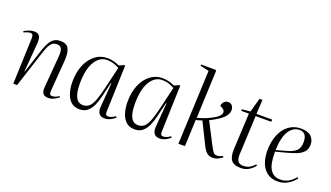

<svg xmlns="http://www.w3.org/2000/svg" viewBox="-70 -1272 3083 1791"><g transform="rotate(20 1471.0 -376.5)"><path d="M553 -29Q536 -14 507.5 0Q479 14 450 14Q379 14 386 -66L412 -385Q416 -441 403 -463Q390 -485 359 -485Q335 -485 318 -475Q301 -465 286 -438.5Q271 -412 255 -361L138 0H100L117 -459Q117 -481 111 -490.5Q105 -500 89 -500Q78 -500 62 -495.5Q46 -491 25 -481L20 -493Q38 -503 65 -514Q92 -525 120 -525Q160 -525 173 -499.5Q186 -474 182 -428L159 -143L162 -142L236 -371Q263 -454 294 -489.5Q325 -525 378 -525Q444 -525 463.5 -481.5Q483 -438 477 -366L453 -58Q451 -36 456.5 -25.5Q462 -15 479 -15Q497 -15 513.5 -21.5Q530 -28 546 -39Z M1008 -59Q1007 -33 1013 -24Q1019 -15 1035 -15Q1052 -15 1070.5 -23Q1089 -31 1105 -43L1114 -32Q1096 -15 1067.5 -0.5Q1039 14 1010 14Q969 14 952.5 -11.5Q936 -37 940 -80L959 -317H954L920 -176Q908 -124 889 -81Q870 -38 839 -12Q808 14 761 14Q707 14 674.5 -16.5Q642 -47 627 -97Q612 -147 612 -206Q612 -301 642 -372.5Q672 -444 725 -484.5Q778 -525 845 -525Q882 -525 913.5 -515.5Q945 -506 967 -496L1015 -518L1023 -511ZM778 -34Q815 -34 839.5 -56.5Q864 -79 884 -133Q904 -187 925 -281L970 -473Q937 -491 909 -499Q881 -507 848 -507Q775 -507 729 -431Q683 -355 683 -214Q683 -122 706.5 -78Q730 -34 778 -34Z M1555 -59Q1554 -33 1560 -24Q1566 -15 1582 -15Q1599 -15 1617.5 -23Q1636 -31 1652 -43L1661 -32Q1643 -15 1614.5 -0.5Q1586 14 1557 14Q1516 14 1499.5 -11.5Q1483 -37 1487 -80L1506 -317H1501L1467 -176Q1455 -124 1436 -81Q1417 -38 1386 -12Q1355 14 1308 14Q1254 14 1221.5 -16.5Q1189 -47 1174 -97Q1159 -147 1159 -206Q1159 -301 1189 -372.5Q1219 -444 1272 -484.5Q1325 -525 1392 -525Q1429 -525 1460.5 -515.5Q1492 -506 1514 -496L1562 -518L1570 -511ZM1325 -34Q1362 -34 1386.5 -56.5Q1411 -79 1431 -133Q1451 -187 1472 -281L1517 -473Q1484 -491 1456 -499Q1428 -507 1395 -507Q1322 -507 1276 -431Q1230 -355 1230 -214Q1230 -122 1253.5 -78Q1277 -34 1325 -34Z M1771 -735 1684 -755 1685 -767H1828L1837 -759L1817 -286Q1859 -296 1900.5 -313Q1942 -330 1981 -354Q2025 -381 2032 -408Q2039 -435 2011 -452L1985 -467Q1989 -494 2005 -509.5Q2021 -525 2043 -525Q2071 -525 2084.5 -506.5Q2098 -488 2098 -465Q2098 -433 2076 -404Q2054 -375 2006 -345Q1986 -332 1966.5 -321.5Q1947 -311 1933 -305L2040 -98Q2063 -53 2076.5 -36Q2090 -19 2113 -19Q2139 -19 2169 -36L2177 -25Q2161 -11 2136 1.5Q2111 14 2082 14Q2050 14 2027 -3.5Q2004 -21 1982 -65L1875 -281Q1859 -275 1844.5 -271Q1830 -267 1815 -263L1804 0H1739Z M2185 -505 2268 -513 2307 -653H2336L2328 -511H2484L2483 -489H2328L2310 -108Q2307 -61 2322 -37Q2337 -13 2376 -13Q2411 -13 2437 -27Q2463 -41 2488 -68L2498 -59Q2474 -27 2440 -6.5Q2406 14 2361 14Q2292 14 2265.5 -21.5Q2239 -57 2243 -133L2261 -489H2184Z M2767 -525Q2836 -525 2868.5 -493.5Q2901 -462 2901 -415Q2901 -368 2876 -340.5Q2851 -313 2811.5 -297.5Q2772 -282 2728 -270L2611 -239Q2610 -117 2644 -64Q2678 -11 2743 -11Q2784 -11 2818.5 -28Q2853 -45 2890 -87L2900 -77Q2885 -58 2861 -36.5Q2837 -15 2803.5 -0.5Q2770 14 2725 14Q2663 14 2621.5 -18Q2580 -50 2560 -104Q2540 -158 2540 -224Q2540 -313 2568 -381Q2596 -449 2647 -487Q2698 -525 2767 -525ZM2832 -413Q2832 -508 2758 -508Q2699 -508 2657.5 -449Q2616 -390 2611 -255L2712 -283Q2772 -299 2802 -327Q2832 -355 2832 -413Z"/></g></svg>

Font: Literata 72pt Light
Style: Italic
Weight: 300
Italic angle: -2°
Designer: Latin by Veronika Burian and Jose Scaglione. Greek by Irene Vlachou. Cyrillic by Vera Evstafieva
Foundry: TypeTogether
Version: Version 3.002